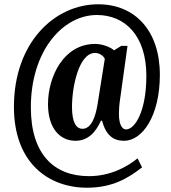

<svg xmlns="http://www.w3.org/2000/svg" viewBox="-20 -734 800 896"><path d="M386 142C505 142 579 97 643 47L622 5C570 47 493 88 395 88C234 88 124 -12 124 -233C124 -498 274 -664 432 -664C565 -664 663 -566 663 -380C663 -215 610 -130 568 -130C555 -130 535 -144 535 -202C535 -215 536 -246 541 -275L575 -520H546L512 -499C498 -513 459 -529 424 -529C276 -529 204 -375 204 -248C204 -135 260 -77 332 -77C392 -77 428 -119 451 -171H456C475 -101 510 -77 559 -77C645 -77 726 -194 726 -385C726 -591 610 -714 438 -714C237 -714 45 -538 45 -235C45 25 205 142 386 142ZM365 -133C336 -133 316 -162 316 -235C316 -330 348 -487 424 -487C441 -487 462 -476 469 -459L435 -246C426 -191 407 -133 365 -133Z"/></svg>

Font: Noto Serif Lao ExtraCondensed ExtraBold
Style: Regular
Weight: 800
Width: 2
Designer: Monotype Design Team
Foundry: Monotype Imaging Inc.
Version: Version 2.003